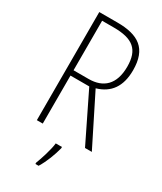

<svg xmlns="http://www.w3.org/2000/svg" viewBox="-230 -795 927 1098"><g transform="rotate(30 233.5 -246.5)"><path d="M203 -714H84V0H123V-317H247L402 0H447L284 -326C371 -351 418 -414 418 -522C418 -665 343 -714 203 -714ZM200 -679C326 -679 379 -636 379 -523C379 -405 318 -352 223 -352H123V-679ZM285 70V61H244C240 102 216 177 202 212V221H223C251 176 273 117 285 70Z"/></g></svg>

Font: Noto Sans Myanmar Condensed ExtraLight
Style: Regular
Weight: 200
Width: 3
Designer: Monotype Design Team
Foundry: Monotype Imaging Inc.
Version: Version 2.107